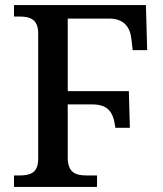

<svg xmlns="http://www.w3.org/2000/svg" viewBox="-20 -734 639 754"><path d="M35 0H361V-45H320C280 -45 246 -54 246 -115V-324H342C405 -324 426 -293 433 -232H490L486 -376H246V-661H409C466 -661 491 -628 496 -581L501 -537H558L553 -714H35V-669H56C96 -669 130 -660 130 -603V-110C130 -53 96 -45 56 -45H35Z"/></svg>

Font: Noto Serif Thai Medium
Style: Regular
Weight: 500
Designer: Monotype Design Team
Foundry: Monotype Imaging Inc.
Version: Version 1.901;PS 001.901;hotconv 1.0.88;makeotf.lib2.5.64775